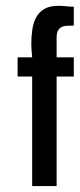

<svg xmlns="http://www.w3.org/2000/svg" viewBox="-20 -624 268 644"><path d="M227.5 -367.2H169.9V0H87.9V-367.2H39.1V-431.6H87.9Q86.9 -443.4 85.9 -454.6Q85 -465.8 85 -477.5Q85 -502 88.4 -524.9Q91.8 -547.9 101.1 -565.4Q110.4 -583 128.4 -593.8Q146.5 -604.5 175.8 -604.5Q189.5 -604.5 201.7 -603Q213.9 -601.6 227.5 -601.6V-538.1Q214.8 -538.1 204.6 -537.6Q194.3 -537.1 186.5 -533.2Q178.7 -529.3 174.3 -521Q169.9 -512.7 169.9 -497.1V-431.6H227.5Z"/></svg>

Font: RIT TN Joy
Style: Bold
Weight: 700
Designer: Hussain K H
Foundry: Rachana Institute of Typography
Version: 1.6.2